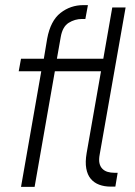

<svg xmlns="http://www.w3.org/2000/svg" viewBox="-20 -729 527 749"><path d="M318 -132 374 -451H194L115 0H62L141 -451H53L62 -500H151L164 -578Q177 -648 216 -678.5Q255 -709 305 -709H323L313 -655H300Q272 -655 248 -640Q224 -625 217 -585L202 -500H383L418 -700H470L369 -127Q365 -106 368 -92.5Q371 -79 379.5 -70.5Q388 -62 400 -58.5Q412 -55 426 -55H439L430 -1H412Q387 -1 367 -8.5Q347 -16 334 -31.5Q321 -47 316.5 -72Q312 -97 318 -132Z"/></svg>

Font: Marvel
Style: Italic
Weight: 400
Italic angle: -12°
Designer: Carolina Trebol
Foundry: Carolina Trebol
Version: Version 1.001